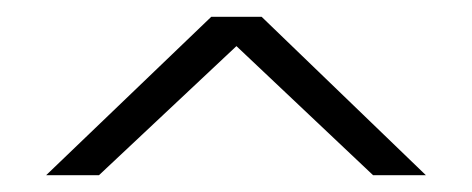

<svg xmlns="http://www.w3.org/2000/svg" viewBox="-20 -391 563 229"><path d="M232 -371H292L488 -182H425L262 -336L98 -182H35Z"/></svg>

Font: Constantine
Style: Regular
Weight: 400
Designer: Dukom Design
Version: Version 1.001;PS 001.001;hotconv 1.0.56;makeotf.lib2.0.21325